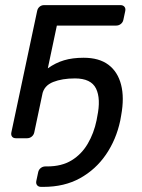

<svg xmlns="http://www.w3.org/2000/svg" viewBox="-20 -540 556 750"><path d="M42.2 0Q32 0 27.1 -6.4Q22.3 -12.7 24.4 -22.9L125.1 -497.1Q127.1 -507.3 134.5 -513.6Q142 -520 152.2 -520H450.6Q460.7 -520 466 -513.6Q471.3 -507.3 469.3 -497.1L462 -463Q460 -452.8 452 -446.4Q444.1 -440.1 433.9 -440.1H202.1L113.9 -22.9Q111.7 -12.7 103.9 -6.4Q96 0 85.8 0ZM166.8 -273.1Q197.1 -294.7 230.1 -304.5Q263.1 -314.4 306.7 -314.4Q367.2 -314.4 403.6 -287Q440 -259.6 453 -209Q466 -158.4 453.4 -89.8L449.7 -68.8Q433.9 5.4 393.9 63.8Q354 122.1 292.7 156.1Q231.5 190 149.6 190H140.6Q130.4 190 125.1 183.6Q119.8 177.3 121.8 167.1L129.1 133Q131.1 122.8 139.1 116.4Q147.1 110.1 157.2 110.1H164.4Q220.9 110.1 259.8 86.3Q298.7 62.5 322.8 21.3Q346.9 -19.8 357.2 -69.9L359.8 -84.4Q374.5 -154.5 355.1 -194.1Q335.6 -233.7 272.7 -233.7Q223 -233.7 187.7 -219.7Q152.3 -205.7 145.2 -171.8Z"/></svg>

Font: Rubik Light
Style: Italic
Weight: 300
Italic angle: -12°
Designer: Hubert and Fischer
Foundry: Hubert and Fischer
Version: Version 2.300;gftools[0.9.30]